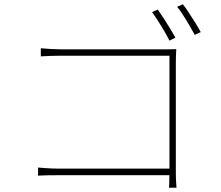

<svg xmlns="http://www.w3.org/2000/svg" viewBox="-20 -860 1040 903"><path d="M722 -815Q733 -800 748.5 -776Q764 -752 779 -727.5Q794 -703 805 -683L777 -669Q767 -689 752.5 -714Q738 -739 722.5 -763Q707 -787 695 -803ZM840 -840Q852 -825 867 -802Q882 -779 897.5 -754.5Q913 -730 924 -709L896 -696Q879 -727 856 -765.5Q833 -804 813 -828ZM172 -633Q194 -631 219.5 -629.5Q245 -628 267 -628H748Q763 -628 777.5 -628Q792 -628 809 -629Q808 -613 807.5 -596.5Q807 -580 807 -567V-52Q807 -24 808.5 -0.5Q810 23 810 23H775Q775 23 776 -0.5Q777 -24 777 -50V-598H268Q244 -598 215 -597Q186 -596 172 -595ZM159 -72Q172 -71 200 -69Q228 -67 256 -67H788V-36H257Q225 -36 200 -35.5Q175 -35 159 -34Z"/></svg>

Font: Shanggu Sans SC VF
Style: Regular
Weight: 250
Designer: GuiWonder
Version: Version 1.021